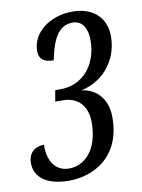

<svg xmlns="http://www.w3.org/2000/svg" viewBox="-83 -782 628 849"><g transform="rotate(-10 230.5 -357.0)"><path d="M159 10C264 10 395 -51 395 -233C395 -313 351 -365 281 -374C393 -399 451 -492 451 -587C451 -674 390 -724 302 -724C199 -724 118 -661 118 -579C118 -539 146 -526 183 -526C200 -606 224 -676 294 -676C337 -676 359 -639 359 -586C359 -471 287 -395 193 -395H167L158 -345H192C262 -345 301 -298 301 -227C301 -103 237 -43 168 -43C98 -43 73 -107 76 -166C35 -166 5 -142 5 -95C5 -42 45 10 159 10Z"/></g></svg>

Font: Noto Serif Tamil ExtraCondensed
Style: Italic
Weight: 400
Width: 2
Italic angle: -12°
Designer: Indian Type Foundry, Tom Grace, and the Monotype Design Team
Foundry: Monotype Imaging Inc.
Version: Version 2.003